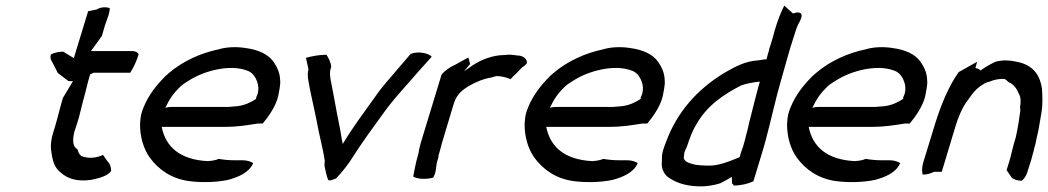

<svg xmlns="http://www.w3.org/2000/svg" viewBox="-20 -650 3734 684"><path d="M161 -456C158 -445 161 -436 165 -431L186 -390L224 -361H240C227 -340 217 -322 204 -301C197 -277 191 -254 185 -231C180 -214 177 -200 171 -183C162 -155 159 -130 163 -109C167 -78 174 -51 198 -34C219 -15 253 -2 303 -9C329 -14 363 -22 376 -41C376 -54 372 -67 364 -74L347 -98C323 -87 295 -84 270 -94C262 -100 259 -108 256 -118C238 -128 238 -151 245 -181L248 -190C253 -204 257 -218 261 -231L276 -291C286 -324 291 -353 301 -385L314 -391H444C456 -410 467 -433 474 -457C471 -463 463 -468 452 -468H304L343 -522L354 -560L367 -597C369 -605 371 -613 371 -621C359 -626 337 -625 324 -616L294 -610C277 -554 260 -499 243 -443L205 -466C189 -466 173 -462 161 -456Z M486 -253C481 -238 480 -224 479 -211C478 -164 491 -120 514 -88C544 -47 589 -14 652 -5C698 1 747 0 792 -9C828 -19 867 -34 882 -69C874 -74 861 -79 846 -79H817C796 -79 776 -81 759 -84C749 -79 734 -77 720 -76C621 -81 570 -127 556 -198H783C824 -198 862 -204 899 -210H916C936 -234 962 -270 971 -307L976 -334C978 -345 979 -355 978 -365C977 -392 967 -411 955 -429C936 -457 900 -473 854 -479C824 -484 786 -483 758 -474C695 -461 631 -432 582 -390C573 -383 564 -374 556 -365C526 -333 501 -297 486 -253ZM569 -266C584 -298 599 -319 622 -341C632 -351 644 -357 656 -365C707 -397 797 -422 859 -399C879 -393 890 -376 896 -359C901 -346 902 -331 898 -316L892 -301L893 -298C873 -285 854 -276 828 -272L805 -270C798 -269 790 -269 783 -269H589C582 -269 576 -268 569 -266Z M1070 -444 1079 -403C1075 -390 1077 -382 1077 -372C1085 -321 1098 -271 1108 -220C1116 -172 1130 -125 1137 -77C1136 -71 1136 -64 1136 -59C1140 -42 1143 -24 1149 -9C1156 -4 1169 -12 1177 -14C1193 -31 1210 -51 1226 -74C1269 -142 1307 -193 1354 -258C1394 -311 1427 -344 1466 -390L1518 -448C1508 -460 1471 -469 1443 -458L1395 -402C1367 -368 1346 -348 1317 -306C1276 -248 1238 -199 1201 -137C1196 -160 1193 -186 1188 -208C1177 -261 1168 -317 1157 -370C1156 -381 1154 -392 1158 -406L1160 -411C1159 -427 1151 -443 1143 -455C1118 -455 1092 -450 1070 -444Z M1482 -151C1479 -142 1477 -134 1475 -125C1472 -116 1472 -106 1469 -97C1461 -70 1457 -46 1452 -21C1469 -11 1499 -11 1523 -17C1534 -35 1533 -53 1536 -70L1542 -90V-95L1548 -116C1551 -130 1556 -145 1560 -159C1573 -200 1584 -241 1597 -282C1607 -314 1628 -330 1649 -343C1674 -357 1700 -369 1731 -374L1748 -379C1769 -379 1787 -373 1799 -368C1805 -375 1812 -382 1820 -389L1840 -410C1846 -413 1851 -418 1856 -423C1860 -432 1853 -448 1830 -452H1825C1811 -454 1795 -457 1778 -454C1735 -454 1693 -437 1662 -416C1658 -414 1656 -411 1652 -409L1633 -396L1655 -422C1652 -429 1652 -438 1648 -445L1601 -419C1584 -412 1564 -398 1553 -384Z M1856 -253C1851 -238 1850 -224 1849 -211C1848 -164 1861 -120 1884 -88C1914 -47 1959 -14 2022 -5C2068 1 2117 0 2162 -9C2198 -19 2237 -34 2252 -69C2244 -74 2231 -79 2216 -79H2187C2166 -79 2146 -81 2129 -84C2119 -79 2104 -77 2090 -76C1991 -81 1940 -127 1926 -198H2153C2194 -198 2232 -204 2269 -210H2286C2306 -234 2332 -270 2341 -307L2346 -334C2348 -345 2349 -355 2348 -365C2347 -392 2337 -411 2325 -429C2306 -457 2270 -473 2224 -479C2194 -484 2156 -483 2128 -474C2065 -461 2001 -432 1952 -390C1943 -383 1934 -374 1926 -365C1896 -333 1871 -297 1856 -253ZM1939 -266C1954 -298 1969 -319 1992 -341C2002 -351 2014 -357 2026 -365C2077 -397 2167 -422 2229 -399C2249 -393 2260 -376 2266 -359C2271 -346 2272 -331 2268 -316L2262 -301L2263 -298C2243 -285 2224 -276 2198 -272L2175 -270C2168 -269 2160 -269 2153 -269H1959C1952 -269 1946 -268 1939 -266Z M2339 -101C2338 -92 2338 -85 2338 -77C2334 -47 2348 -24 2369 -13C2396 4 2431 14 2478 14C2498 14 2524 10 2546 3C2556 -2 2565 -7 2572 -11L2587 -20L2588 4C2590 6 2593 8 2594 11C2619 11 2644 5 2664 -4L2692 -96C2715 -170 2730 -242 2749 -315L2758 -348C2770 -390 2783 -438 2796 -482L2813 -535C2816 -546 2819 -553 2823 -562C2830 -575 2840 -592 2834 -602C2822 -609 2813 -604 2805 -602L2774 -630C2760 -603 2750 -575 2740 -542C2736 -526 2731 -509 2726 -493C2724 -485 2720 -477 2719 -469C2716 -459 2713 -449 2711 -439C2707 -439 2704 -438 2701 -438C2695 -437 2687 -436 2681 -435C2635 -432 2602 -414 2565 -393C2482 -344 2405 -271 2360 -163C2352 -142 2342 -119 2339 -101ZM2418 -106C2420 -115 2427 -125 2429 -133C2437 -158 2448 -187 2461 -207C2498 -274 2560 -315 2621 -346C2638 -352 2665 -357 2683 -359C2684 -359 2685 -358 2687 -359L2682 -342C2672 -304 2663 -270 2654 -233C2649 -217 2644 -188 2639 -172C2635 -157 2632 -143 2627 -127L2620 -108L2615 -90C2587 -79 2541 -58 2502 -60C2486 -60 2470 -61 2458 -63C2442 -67 2416 -72 2416 -89C2417 -95 2417 -101 2418 -106Z M2791 -253C2786 -238 2785 -224 2784 -211C2783 -164 2796 -120 2819 -88C2849 -47 2894 -14 2957 -5C3003 1 3052 0 3097 -9C3133 -19 3172 -34 3187 -69C3179 -74 3166 -79 3151 -79H3122C3101 -79 3081 -81 3064 -84C3054 -79 3039 -77 3025 -76C2926 -81 2875 -127 2861 -198H3088C3129 -198 3167 -204 3204 -210H3221C3241 -234 3267 -270 3276 -307L3281 -334C3283 -345 3284 -355 3283 -365C3282 -392 3272 -411 3260 -429C3241 -457 3205 -473 3159 -479C3129 -484 3091 -483 3063 -474C3000 -461 2936 -432 2887 -390C2878 -383 2869 -374 2861 -365C2831 -333 2806 -297 2791 -253ZM2874 -266C2889 -298 2904 -319 2927 -341C2937 -351 2949 -357 2961 -365C3012 -397 3102 -422 3164 -399C3184 -393 3195 -376 3201 -359C3206 -346 3207 -331 3203 -316L3197 -301L3198 -298C3178 -285 3159 -276 3133 -272L3110 -270C3103 -269 3095 -269 3088 -269H2894C2887 -269 2881 -268 2874 -266Z M3269 -71C3264 -54 3264 -38 3267 -28C3282 -28 3296 -32 3308 -38H3335L3383 -197C3392 -228 3407 -266 3427 -292C3436 -305 3448 -322 3460 -333C3470 -342 3490 -357 3505 -359C3519 -365 3535 -369 3554 -369C3564 -369 3567 -362 3572 -358C3592 -350 3603 -333 3610 -315C3617 -304 3617 -287 3614 -268L3615 -256C3611 -226 3606 -194 3599 -162L3592 -138C3587 -121 3584 -106 3580 -90C3575 -74 3571 -59 3566 -44L3585 -16C3592 -11 3605 -6 3620 -6C3627 -11 3635 -22 3639 -34L3653 -78L3662 -111C3664 -120 3666 -129 3669 -138C3672 -153 3675 -168 3679 -184C3682 -203 3687 -227 3690 -248C3695 -276 3694 -308 3692 -334C3686 -378 3664 -415 3611 -428C3581 -435 3557 -438 3526 -430C3513 -424 3503 -418 3491 -411L3473 -399C3466 -407 3457 -406 3455 -408L3461 -430L3395 -393C3360 -343 3333 -279 3311 -208Z"/></svg>

Font: SolarCharger
Style: 552
Weight: 400
Designer: Mew Too
Foundry: Cannot Into Space Fonts/KineticPlasma Fonts
Version: Version 1.100